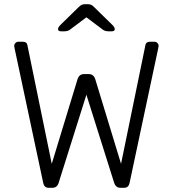

<svg xmlns="http://www.w3.org/2000/svg" viewBox="-20 -900 828 920"><path d="M215 0Q203 0 196.5 -5.5Q190 -11 187 -24L50 -668L48 -680Q48 -688 54 -694Q60 -700 68 -700H89Q108 -700 111 -685L228 -115L352 -522Q360 -545 383 -545H405Q428 -545 436 -522L560 -115L677 -685Q680 -700 699 -700H720Q728 -700 734 -694Q740 -688 740 -680L738 -668L601 -24Q598 -11 591.5 -5.5Q585 0 573 0H558Q535 0 527 -24L394 -446L261 -24Q254 0 230 0ZM272 -750Q258 -750 258 -761Q258 -769 270 -781L357 -866Q366 -875 373 -877.5Q380 -880 389 -880H399Q409 -880 415.5 -877.5Q422 -875 431 -866L518 -781Q530 -769 530 -761Q530 -750 516 -750H499Q492 -750 485 -752Q478 -754 474 -757L394 -817L314 -757Q310 -754 303 -752Q296 -750 289 -750Z"/></svg>

Font: Rubik AZ
Style: Regular
Weight: 300
Designer: Hubert and Fischer
Foundry: Hubert & Fischer
Version: Version 2.000